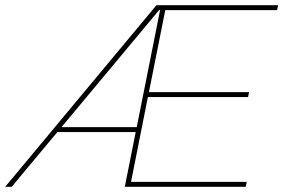

<svg xmlns="http://www.w3.org/2000/svg" viewBox="-58 -720 1092 740"><path d="M-38 0 545 -700H1014L1010 -681H579L516 -365H902L898 -346H512L447 -19H893L889 0H423L465 -211H163L-13 0ZM179 -230H469L559 -681H555Z"/></svg>

Font: Montserrat Thin
Style: Italic
Weight: 100
Italic angle: -11.3°
Designer: Julieta Ulanovsky
Foundry: Julieta Ulanovsky
Version: Version 9.000; ttfautohint (v1.8.4.7-5d5b)